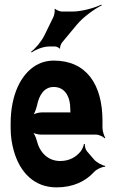

<svg xmlns="http://www.w3.org/2000/svg" viewBox="-20 -800 492 830"><path d="M213 -538C184 -538 159 -531 136 -518C70 -479 26 -390 26 -265V-246C26 -211 31 -178 40 -147C66 -55 128 10 224 10C296 10 350 -16 387 -57C398 -69 423 -80 434 -79L435 -83C423 -84 397 -98 386 -111L356 -146C349 -154 346 -169 347 -177L343 -178C342 -170 335 -153 329 -146C308 -120 279 -104 240 -104C188 -104 152 -140 139 -192C136 -206 126 -226 119 -233L118 -229C126 -223 145 -218 159 -218H396C408 -218 426 -209 433 -202L435 -204C430 -212 423 -234 423 -248V-278C423 -434 354 -538 213 -538ZM284 -326V-320C284 -317 284 -311 286 -310L288 -312C287 -314 282 -314 280 -314H159C146 -314 126 -308 118 -301L120 -297C128 -305 136 -328 140 -344C149 -389 171 -424 212 -424C258 -424 284 -387 284 -326ZM211 -727 172 -647C158 -619 132 -589 115 -577L116 -573C133 -585 166 -599 192 -599H219C224 -599 235 -594 237 -590L240 -591C238 -596 244 -611 248 -616L312 -693C341 -728 390 -762 420 -777L418 -780C389 -766 334 -750 292 -750H247C240 -750 222 -757 218 -762L216 -761C218 -755 215 -734 211 -727Z"/></svg>

Font: Asimov
Style: EdgeExtreme
Weight: 500
Designer: Google
Version: Version 2.000980: 2014